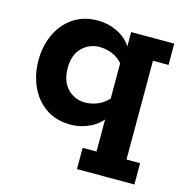

<svg xmlns="http://www.w3.org/2000/svg" viewBox="-91 -494 716 749"><g transform="rotate(15 267.5 -119.5)"><path d="M285 171V85H341V-68L356 -66Q334 -28 295.5 -9Q257 10 216 10Q156 10 114.5 -19Q73 -48 51.5 -96Q30 -144 30 -201Q30 -257 51.5 -304.5Q73 -352 114.5 -381Q156 -410 216 -410Q257 -410 295.5 -391Q334 -372 356 -334L351 -332V-400H525V-314H462V85H517V171ZM248 -88Q274 -88 300 -99Q326 -110 347 -136L341 -92V-307L347 -264Q326 -291 300 -301.5Q274 -312 248 -312Q206 -312 177 -283Q148 -254 148 -201Q148 -147 177 -117.5Q206 -88 248 -88Z"/></g></svg>

Font: Rokkitt SemiBold
Style: Bold
Weight: 700
Version: Version 3.103